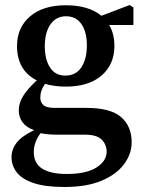

<svg xmlns="http://www.w3.org/2000/svg" viewBox="-20 -514 570 767"><path d="M241 -212Q283 -212 305 -245Q327 -278 327 -333Q327 -386 305.5 -417.5Q284 -449 244 -449Q204 -449 181.5 -416.5Q159 -384 159 -330Q159 -276 180 -244Q201 -212 241 -212ZM115 93Q115 139 149 160Q183 181 246 181Q325 181 365.5 155Q406 129 406 92Q406 64 386.5 44Q367 24 319 24H208Q171 24 142 18Q115 54 115 93ZM243 -168Q198 -168 160 -179Q141 -153 141 -124Q141 -105 153.5 -94Q166 -83 199 -83H324Q422 -83 464 -46Q506 -9 506 54Q506 101 475.5 142Q445 183 385.5 208Q326 233 237 233Q160 233 113.5 217Q67 201 46.5 174Q26 147 26 114Q26 82 47 55.5Q68 29 116 6Q85 -5 70 -25.5Q55 -46 55 -73Q55 -102 72.5 -130.5Q90 -159 127 -193Q48 -233 48 -330Q48 -404 100 -448.5Q152 -493 243 -493Q334 -493 385 -451L498 -494L513 -484V-414H416Q437 -380 437 -330Q437 -257 386 -212.5Q335 -168 243 -168Z"/></svg>

Font: Source Serif Pro SemiBold
Style: Regular
Weight: 600
Designer: Frank Grießhammer
Foundry: Adobe Systems Incorporated
Version: Version 3.001;hotconv 1.0.111;makeotfexe 2.5.65597